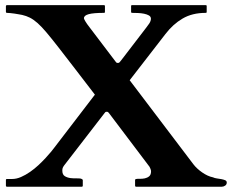

<svg xmlns="http://www.w3.org/2000/svg" viewBox="-20 -708 882 728"><path d="M2.4 -25.4Q2.4 -29.3 6.3 -29.3H25.4Q42.5 -29.3 59.8 -36.9Q77.1 -44.4 94 -56.2Q110.8 -67.9 126 -82Q141.1 -96.2 153.3 -109.4Q165.5 -122.6 174.3 -133.3Q183.1 -144 186.5 -148.9L339.8 -349.1Q293.5 -409.2 259.3 -453.9Q225.1 -498.5 199.7 -531Q174.3 -563.5 156 -585.2Q137.7 -606.9 122.6 -620.4Q107.4 -633.8 93.5 -640.9Q79.6 -647.9 64 -651.4Q58.6 -652.3 50.8 -653.8Q43 -655.3 34.7 -656.5Q26.4 -657.7 18.8 -658.4Q11.2 -659.2 6.3 -659.2Q3.9 -659.2 3.2 -660.6Q2.4 -662.1 2.4 -663.1V-684.6Q2.4 -685.5 3.2 -687Q3.9 -688.5 6.3 -688.5H374Q377 -688.5 377.4 -687Q377.9 -685.5 377.9 -684.6V-663.1Q377.9 -662.1 377.4 -660.6Q377 -659.2 374 -659.2Q334.5 -659.2 316.4 -654.3Q298.3 -649.4 298.3 -638.7Q298.3 -636.2 303.7 -627Q309.1 -617.7 320.3 -603.5L418.5 -474.1Q420.9 -470.7 422.6 -470Q424.3 -469.2 427.2 -469.2Q431.6 -469.2 434.3 -472.9Q437 -476.6 440.4 -480.5L534.7 -603.5Q539.6 -609.4 545.9 -618.9Q552.2 -628.4 552.2 -637.2Q552.2 -645 544.7 -649.4Q537.1 -653.8 526.1 -656Q515.1 -658.2 502.7 -658.7Q490.2 -659.2 481 -659.2Q477.1 -659.2 477.1 -663.1V-685.1Q477.1 -686 477.5 -687.3Q478 -688.5 481 -688.5H759.8Q762.7 -688.5 763.2 -687.3Q763.7 -686 763.7 -684.6V-663.1Q763.7 -661.6 763.2 -660.4Q762.7 -659.2 759.8 -659.2Q709 -659.2 672.4 -637.7Q635.7 -616.2 607.4 -579.1L471.7 -403.8L713.4 -85Q719.7 -76.7 728.3 -68.8Q736.8 -61 746.6 -54.2Q756.3 -47.4 766.8 -42.5Q777.3 -37.6 787.6 -35.6Q793.5 -32.7 802.2 -31.5Q811 -30.3 819.3 -28.8Q827.6 -27.3 833.7 -24.7Q839.8 -22 839.8 -16.1Q839.8 -8.3 833.7 -4.2Q827.6 0 820.8 0H496.1Q493.7 0 492.9 -1.5Q492.2 -2.9 492.2 -3.9V-25.4Q492.2 -26.4 492.7 -27.3Q493.2 -28.8 496.1 -29.3Q500.5 -30.3 510 -30Q519.5 -29.8 529.1 -31.7Q538.6 -33.7 545.7 -39.6Q552.7 -45.4 552.7 -58.6Q552.7 -62.5 550.5 -67.9Q548.3 -73.2 546.9 -75.7L393.1 -279.3Q391.1 -281.7 389.6 -283Q388.2 -284.2 384.8 -284.2Q380.9 -284.2 379.6 -283Q378.4 -281.7 376.5 -279.3L223.1 -80.6Q218.8 -74.7 217.5 -70.6Q216.3 -66.4 216.3 -61Q216.3 -45.9 225.8 -40Q235.4 -34.2 247.8 -32.7Q260.3 -31.2 272.5 -31.7Q284.7 -32.2 290 -29.3Q293.9 -27.3 293.9 -25.4V-3.9Q293.9 -2.9 293.2 -1.5Q292.5 0 290 0H6.3Q3.9 0 3.2 -1.5Q2.4 -2.9 2.4 -3.9V-9.3Z"/></svg>

Font: Cardo
Style: Bold
Weight: 700
Designer: David J. Perry
Foundry: David J. Perry
Version: Version 1.0011